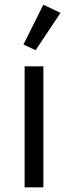

<svg xmlns="http://www.w3.org/2000/svg" viewBox="-20 -799 290 819"><path d="M165 0H85V-516H165ZM238 -744 132 -585 80 -609 165 -779Z"/></svg>

Font: IBM Plex Sans Var
Style: Regular
Weight: 400
Designer: Mike Abbink, Paul van der Laan, Pieter van Rosmalen
Foundry: Bold Monday
Version: Version 3.000